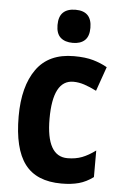

<svg xmlns="http://www.w3.org/2000/svg" viewBox="-54 -800 541 849"><g transform="rotate(5 216.0 -375.5)"><path d="M251 10Q140 10 88.5 -58Q37 -126 37 -270Q37 -403 91.5 -479.5Q146 -556 258 -556Q309 -556 343.5 -546Q378 -536 406 -520L368 -412Q338 -427 313.5 -435Q289 -443 265 -443Q174 -443 174 -271Q174 -104 268 -104Q304 -104 332.5 -115Q361 -126 392 -149V-31Q361 -8 328 1Q295 10 251 10ZM247 -761Q319 -761 319 -687Q319 -649 300 -631.5Q281 -614 247 -614Q212 -614 192.5 -631.5Q173 -649 173 -687Q173 -725 192 -743Q211 -761 247 -761Z"/></g></svg>

Font: Noto Sans Kannada Condensed
Style: Bold
Weight: 700
Width: 3
Designer: Jelle Bosma - Monotype Design Team
Foundry: Monotype Imaging Inc.
Version: Version 2.005; ttfautohint (v1.8.4.7-5d5b)